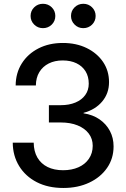

<svg xmlns="http://www.w3.org/2000/svg" viewBox="-20 -961 650 993"><path d="M307.6 11.2Q228.5 11.2 169.9 -19Q111.3 -49.3 78.9 -102.3Q46.4 -155.3 45.9 -223.1H154.3Q154.8 -178.2 173.3 -146.2Q191.9 -114.3 225.8 -97.4Q259.8 -80.6 306.2 -80.6Q351.1 -80.6 385.7 -95.9Q420.4 -111.3 439.9 -140.1Q459.5 -168.9 459.5 -207Q459.5 -243.2 439 -270.3Q418.5 -297.4 381.3 -312.5Q344.2 -327.6 293.9 -327.6H232.9V-417H293.9Q337.4 -417 370.1 -430.7Q402.8 -444.3 420.9 -469.5Q439 -494.6 439 -528.3Q439 -565.4 422.4 -592.3Q405.8 -619.1 375.5 -633.8Q345.2 -648.4 304.2 -648.4Q263.2 -648.4 232.2 -632.8Q201.2 -617.2 183.6 -588.4Q166 -559.6 165.5 -519H61Q61.5 -583.5 92.8 -633.1Q124 -682.6 179 -710.7Q233.9 -738.8 305.2 -738.8Q374.5 -738.8 428.5 -712.4Q482.4 -686 513.2 -640.4Q543.9 -594.7 543.9 -536.1Q543.9 -478 508.3 -435.8Q472.7 -393.6 412.1 -377.4V-375Q460.4 -367.7 495.1 -343.5Q529.8 -319.3 548.6 -283.4Q567.4 -247.6 567.4 -204.1Q567.4 -141.1 533.7 -92.5Q500 -43.9 441.4 -16.4Q382.8 11.2 307.6 11.2ZM410.6 -815.4Q384.3 -815.4 365.7 -834Q347.2 -852.5 347.2 -878.4Q347.2 -904.8 365.7 -923.1Q384.3 -941.4 411.1 -941.4Q437.5 -941.4 456.1 -923.1Q474.6 -904.8 474.6 -878.4Q474.6 -852.1 456.1 -833.7Q437.5 -815.4 410.6 -815.4ZM202.1 -815.4Q175.3 -815.4 156.7 -834Q138.2 -852.5 138.2 -878.4Q138.2 -904.8 156.7 -923.1Q175.3 -941.4 202.1 -941.4Q229 -941.4 247.6 -923.1Q266.1 -904.8 266.1 -878.4Q266.1 -852.1 247.6 -833.7Q229 -815.4 202.1 -815.4Z"/></svg>

Font: Inter 28pt Medium
Style: Regular
Weight: 500
Designer: Rasmus Andersson
Foundry: rsms
Version: Version 4.001;git-66647c0bb